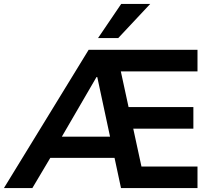

<svg xmlns="http://www.w3.org/2000/svg" viewBox="-48 -959 1093 979"><path d="M-28 0 404 -705H959V-595H518L559 -637L616 -374L557 -413H938V-303H579L623 -342L683 -65L624 -110H959V0H569L526 -201L570 -154H181L234 -197L117 0ZM444 -566 251 -234 239 -262H546L520 -230L448 -566ZM452 -765 570 -939H718L555 -765Z"/></svg>

Font: Nunito Sans 9pt
Style: Bold
Weight: 700
Version: Version 3.101;gftools[0.9.27]